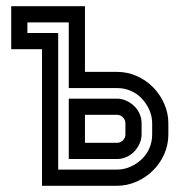

<svg xmlns="http://www.w3.org/2000/svg" viewBox="-20 -597 573 617"><path d="M356 -138Q367 -138 375 -146Q383 -154 383 -165V-201Q383 -212 375 -220Q367 -228 356 -228H253V-138ZM201 -86V-280H356Q371 -280 385.5 -273.5Q400 -267 411 -256.5Q422 -246 428.5 -231.5Q435 -217 435 -201V-165Q435 -150 428.5 -135.5Q422 -121 411.5 -110Q401 -99 386.5 -92.5Q372 -86 356 -86ZM253 -577V-366H356Q390 -366 420 -352.5Q450 -339 472.5 -316Q495 -293 508 -263Q521 -233 521 -201V-165Q521 -131 507.5 -101Q494 -71 471 -48.5Q448 -26 418 -13Q388 0 356 0H115V-439H16V-577ZM167 -52H356Q378 -52 398.5 -61Q419 -70 435 -85Q451 -100 460 -120.5Q469 -141 469 -165V-201Q469 -223 460 -243.5Q451 -264 436 -280Q421 -296 400.5 -305Q380 -314 356 -314H201V-525H68V-491H167Z"/></svg>

Font: Aurach Bi
Style: Regular
Weight: 400
Designer: Peter Wiegel
Foundry: Peter Wiegel
Version: Version 1.002